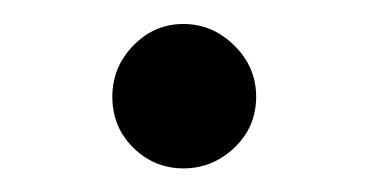

<svg xmlns="http://www.w3.org/2000/svg" viewBox="-20 -441 309 161"><path d="M74.2 -359.9Q74.2 -384.8 91.8 -402.8Q109.4 -420.9 133.8 -420.9Q158.2 -420.9 176.5 -402.8Q194.8 -384.8 194.8 -359.9Q194.8 -334.5 176.5 -317.1Q158.2 -299.8 133.8 -299.8Q109.4 -299.8 91.8 -317.1Q74.2 -334.5 74.2 -359.9Z"/></svg>

Font: Oakes Grotesk Bold
Style: Regular
Weight: 700
Designer: Samuel Oakes
Foundry: Samuel Oakes
Version: Version 1.000;PS 001.000;hotconv 1.0.88;makeotf.lib2.5.64775